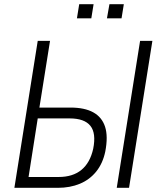

<svg xmlns="http://www.w3.org/2000/svg" viewBox="-20 -901 765 921"><path d="M49 0 161 -705H220L169 -385H318Q386 -385 427.5 -362Q469 -339 484 -293Q499 -247 485 -174Q473 -117 441.5 -78Q410 -39 363 -19.5Q316 0 257 0ZM117 -52H261Q329 -52 370.5 -86Q412 -120 427 -187Q442 -262 413.5 -297.5Q385 -333 314 -333H161ZM540 0 652 -705H711L599 0ZM493 -813 505 -881H574L563 -813ZM349 -813 360 -881H429L418 -813Z"/></svg>

Font: Nunito Sans 10pt Condensed Light
Style: Italic
Weight: 300
Width: 3
Italic angle: -9°
Designer: Vernon Adams
Foundry: Vernon Adams
Version: Version 3.101;gftools[0.9.27]